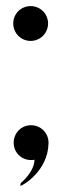

<svg xmlns="http://www.w3.org/2000/svg" viewBox="-20 -524 203 631"><path d="M82 2C86 2 90 1.5 93.5 1C92 42 50 76 50 76C47 79 47 83 47 87C53 87 138 39 139.5 -53.5V-55C139.5 -87 114 -112.5 82 -112.5C50 -112.5 25 -87 25 -55C25 -23 50 2 82 2ZM80.5 -389.5C112.5 -389.5 138 -415 138 -447C138 -478.5 112.5 -504 80.5 -504C49 -504 23.5 -478.5 23.5 -447C23.5 -415 49 -389.5 80.5 -389.5Z"/></svg>

Font: Beautique Display
Style: Regular
Weight: 400
Designer: Nhat-Quang Ngo
Version: Version 1.100;Glyphs 3.2.3 (3260)